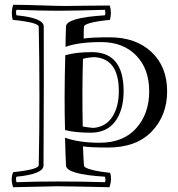

<svg xmlns="http://www.w3.org/2000/svg" viewBox="-20 -759 744 803"><path d="M364 -541Q497 -541 497 -378Q497 -299 462 -251.5Q427 -204 359 -204Q294 -204 252 -215Q248 -347 253 -528Q298 -541 364 -541ZM256 -648Q257 -685 419 -695Q422 -704 419 -718Q291 -714 219 -714Q159 -714 49 -718Q45 -709 49 -695Q163 -684 163 -648Q164 -450 162 -67Q162 -31 49 -20Q45 -12 49 3Q132 0 219 0Q323 0 419 3Q423 -5 419 -20Q257 -30 256 -67Q254 -105 252 -183Q311 -162 397 -162Q496 -162 550 -223Q604 -284 604 -377Q604 -471 549.5 -527Q495 -583 403 -583Q308 -583 254 -563Q254 -592 256 -648ZM477 -378Q477 -513 376 -520Q348 -519 327 -513Q323 -383 326 -230Q347 -226 370 -224Q422 -228 449.5 -270Q477 -312 477 -378ZM331 -647Q330 -630 330 -598Q365 -603 438 -603Q548 -603 613.5 -541.5Q679 -480 679 -377Q679 -276 614.5 -209Q550 -142 432 -142Q353 -142 327 -147Q329 -95 331 -68Q331 -65 333.5 -62Q336 -59 340.5 -57Q345 -55 350 -53Q355 -51 363.5 -49Q372 -47 378 -45.5Q384 -44 394 -42.5Q404 -41 410 -40Q416 -39 426.5 -38Q437 -37 441 -36Q449 -9 438 24Q258 20 219 20Q193 20 35 24Q23 -10 35 -39Q141 -50 142 -68Q148 -356 142 -647Q142 -665 33 -676Q25 -708 35 -739Q78 -739 151.5 -736.5Q225 -734 254 -734Q274 -734 334 -735Q394 -736 439 -736Q448 -708 440 -676Q332 -665 331 -647Z"/></svg>

Font: Jacques Francois Shadow
Style: Regular
Weight: 400
Designer: Alexei Vanyashin, Nikita Kanarev (i@xarsok.ru)
Foundry: Cyreal (www.cyreal.org)
Version: Version 1.003